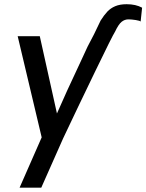

<svg xmlns="http://www.w3.org/2000/svg" viewBox="-20 -722 695 912"><path d="M178 -69.5 64 -550H169L250.5 -183Q290 -274.5 365.5 -434.5L396 -500.5Q426 -555.5 458 -624.5Q474.5 -650.5 489.8 -666.8Q505 -683 527.2 -692.5Q549.5 -702 581.5 -702Q625 -702 655 -685.5L648 -619.5Q645.5 -623.5 625 -626.8Q604.5 -630 590 -630Q572 -630 557.5 -618.2Q543 -606.5 527 -572.5Q513.5 -551.5 430.8 -380.2Q348 -209 280 -65L176 169.5H73Z"/></svg>

Font: JuliaMono MediumItalic
Style: Regular
Weight: 500
Italic angle: -9°
Monospace: yes
Designer: cormullion
Foundry: corm
Version: Version 0.049; ttfautohint (v1.8.4)